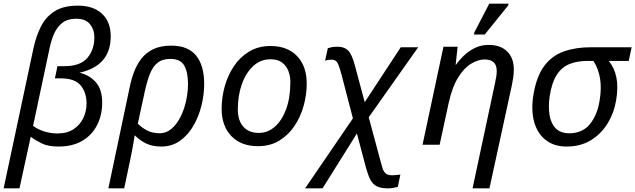

<svg xmlns="http://www.w3.org/2000/svg" viewBox="-43 -796 3494 1056"><path d="M-23 240 142 -535Q156 -598 182 -650Q208 -702 256.5 -733.5Q305 -765 385 -765Q470 -765 518 -720.5Q566 -676 566 -596Q566 -434 394 -396Q446 -385 482.5 -345.5Q519 -306 519 -231Q519 -163 491 -108Q463 -53 409.5 -21.5Q356 10 279 10Q221 10 186 -7.5Q151 -25 126 -44L64 240ZM272 -62Q327 -62 362.5 -86Q398 -110 415.5 -147.5Q433 -185 433 -227Q433 -287 401 -326Q369 -365 291 -365H259L273 -432H310Q399 -432 437.5 -477.5Q476 -523 476 -590Q476 -634 451.5 -663.5Q427 -693 376 -693Q329 -693 300 -670.5Q271 -648 255 -611.5Q239 -575 230 -532L139 -104Q163 -85 199 -73.5Q235 -62 272 -62Z M670 -315Q679 -360 694.5 -401Q710 -442 735.5 -474.5Q761 -507 801 -526Q841 -545 899 -545Q991 -545 1035.5 -490.5Q1080 -436 1080 -334Q1080 -277 1065.5 -217Q1051 -157 1021.5 -105.5Q992 -54 947.5 -22Q903 10 844 10Q795 10 760.5 -7Q726 -24 698 -52Q692 -13 685.5 21.5Q679 56 670 98L640 240H553ZM835 -63Q871 -63 900 -87.5Q929 -112 949.5 -152.5Q970 -193 980.5 -241Q991 -289 991 -335Q991 -398 970.5 -435Q950 -472 894 -472Q850 -472 823.5 -450.5Q797 -429 781.5 -389.5Q766 -350 754 -296L715 -116Q735 -95 765 -79Q795 -63 835 -63Z M1376 8Q1283 8 1229.5 -47.5Q1176 -103 1176 -198Q1176 -260 1193 -321Q1210 -382 1243.5 -432Q1277 -482 1327.5 -512.5Q1378 -543 1444 -543Q1538 -543 1591 -487.5Q1644 -432 1644 -336Q1644 -275 1627 -214Q1610 -153 1576.5 -103Q1543 -53 1493 -22.5Q1443 8 1376 8ZM1381 -65Q1429 -65 1468 -98.5Q1507 -132 1530.5 -195Q1554 -258 1554 -346Q1554 -376 1543.5 -404.5Q1533 -433 1509 -451.5Q1485 -470 1445 -470Q1390 -470 1349.5 -432.5Q1309 -395 1287 -332.5Q1265 -270 1265 -195Q1265 -133 1295.5 -99Q1326 -65 1381 -65Z M1635 240 1898 -145 1836 -383Q1826 -422 1816 -445Q1806 -468 1780 -468Q1760 -468 1745 -462L1760 -531Q1771 -534 1782 -536.5Q1793 -539 1814 -539Q1851 -539 1871.5 -518.5Q1892 -498 1908 -439L1963 -234L2161 -536H2257L1985 -151L2046 76Q2054 106 2060 126.5Q2066 147 2078 157.5Q2090 168 2114 168Q2127 168 2138.5 166.5Q2150 165 2159 164L2145 232Q2133 235 2119 237.5Q2105 240 2091 240Q2052 240 2029.5 228.5Q2007 217 1994 192Q1981 167 1970 127L1920 -62L1731 240Z M2679 -336Q2684 -359 2686.5 -375Q2689 -391 2689 -405Q2689 -439 2671.5 -454Q2654 -469 2622 -469Q2587 -469 2548 -445.5Q2509 -422 2476.5 -369.5Q2444 -317 2425 -231L2375 0H2281L2396 -539H2474L2463 -440H2465Q2484 -467 2510.5 -492Q2537 -517 2570.5 -533Q2604 -549 2644 -549Q2710 -549 2746.5 -513Q2783 -477 2783 -414Q2783 -391 2779.5 -367.5Q2776 -344 2772 -326L2649 240H2556ZM2564 -606 2566 -618 2648 -776H2754L2752 -766L2623 -606Z M3073 10Q3005 10 2959 -25.5Q2913 -61 2895 -125.5Q2877 -190 2891 -276Q2908 -377 2950.5 -433.5Q2993 -490 3058 -513Q3123 -536 3204 -536H3431L3415 -461H3305Q3336 -424 3347 -371Q3358 -318 3346 -246Q3334 -174 3298 -116Q3262 -58 3205.5 -24Q3149 10 3073 10ZM3088 -63Q3161 -63 3202 -114Q3243 -165 3255 -244Q3277 -373 3221 -461H3190Q3131 -461 3088.5 -443.5Q3046 -426 3019 -384Q2992 -342 2980 -266Q2972 -210 2979.5 -163.5Q2987 -117 3013.5 -90Q3040 -63 3088 -63Z"/></svg>

Font: Noto Sans
Style: Italic
Weight: 400
Italic angle: -12°
Designer: Monotype Design Team
Foundry: Monotype Imaging Inc.
Version: Version 2.013; ttfautohint (v1.8.4.7-5d5b)